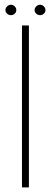

<svg xmlns="http://www.w3.org/2000/svg" viewBox="-20 -810 220 830"><path d="M75 0V-700H105V0ZM27.5 -744.5Q18 -744.5 10.8 -750.8Q3.5 -757 3.5 -766.5Q3.5 -775.5 10.8 -782.5Q18 -789.5 27.5 -789.5Q36.5 -789.5 43.5 -782.5Q50.5 -775.5 50.5 -766.5Q50.5 -757 43.5 -750.8Q36.5 -744.5 27.5 -744.5ZM153.5 -744.5Q144 -744.5 136.8 -750.8Q129.5 -757 129.5 -766.5Q129.5 -775.5 136.8 -782.5Q144 -789.5 153.5 -789.5Q162.5 -789.5 169.5 -782.5Q176.5 -775.5 176.5 -766.5Q176.5 -757 169.5 -750.8Q162.5 -744.5 153.5 -744.5Z"/></svg>

Font: Urbanist Thin
Style: Regular
Weight: 100
Designer: Corey Hu
Foundry: Corey Hu
Version: Version 1.330; ttfautohint (v1.8.4.7-5d5b)